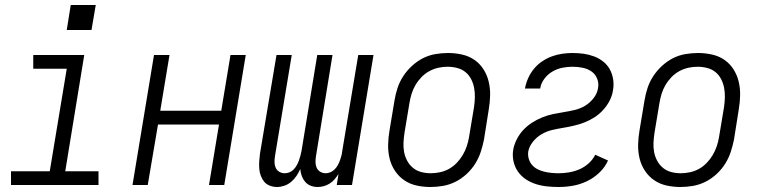

<svg xmlns="http://www.w3.org/2000/svg" viewBox="-20 -740 3040 768"><path d="M24 0V-55H179L247 -465H113V-520H317L241 -55H374V0ZM346 -620H247L263 -720H363Z M510 0 596 -520H658L621 -297H865L902 -520H963L877 0H816L856 -242H612L571 0Z M1088 8Q1073 8 1059 2.5Q1045 -3 1036.5 -13.5Q1028 -24 1023 -37.5Q1018 -51 1017 -66Q1016 -81 1017 -96Q1018 -111 1020 -126L1086 -520H1147L1080 -116Q1078 -104 1078 -92Q1078 -80 1082.5 -69.5Q1087 -59 1097 -53Q1107 -47 1119 -47Q1129 -47 1138.5 -51Q1148 -55 1155 -62.5Q1162 -70 1167 -79Q1172 -88 1175.5 -97.5Q1179 -107 1181.5 -116.5Q1184 -126 1186 -136L1249 -520H1310L1244 -116Q1242 -104 1242 -92Q1242 -80 1246.5 -69.5Q1251 -59 1261 -53Q1271 -47 1283 -47Q1292 -47 1301.5 -51Q1311 -55 1318.5 -62.5Q1326 -70 1331 -79Q1336 -88 1339.5 -97.5Q1343 -107 1345.5 -116.5Q1348 -126 1349 -136L1413 -520H1474L1388 0H1327L1334 -44Q1327 -33 1318.5 -23Q1310 -13 1299 -6Q1288 1 1275.5 4.5Q1263 8 1251 8Q1236 8 1223 3Q1210 -2 1201 -12.5Q1192 -23 1187 -36.5Q1182 -50 1181 -64Q1175 -50 1166 -36.5Q1157 -23 1144.5 -12.5Q1132 -2 1117 3Q1102 8 1088 8Z M1702 8Q1673 8 1646 2Q1619 -4 1597 -19Q1575 -34 1560 -56.5Q1545 -79 1538.5 -105.5Q1532 -132 1532.5 -160.5Q1533 -189 1538 -218L1558 -338Q1562 -363 1570 -387.5Q1578 -412 1592.5 -434.5Q1607 -457 1627.5 -476Q1648 -495 1671.5 -507Q1695 -519 1721 -523.5Q1747 -528 1772 -528Q1800 -528 1827.5 -522Q1855 -516 1877 -501Q1899 -486 1913.5 -463.5Q1928 -441 1934.5 -414.5Q1941 -388 1940.5 -359.5Q1940 -331 1935 -302L1916 -182Q1911 -157 1903 -132.5Q1895 -108 1881 -85.5Q1867 -63 1846.5 -44Q1826 -25 1802 -13Q1778 -1 1752.5 3.5Q1727 8 1702 8ZM1703 -47Q1721 -47 1740 -51Q1759 -55 1776 -64.5Q1793 -74 1807 -88.5Q1821 -103 1831 -120Q1841 -137 1847 -155Q1853 -173 1856 -191L1876 -311Q1879 -331 1879.5 -350.5Q1880 -370 1876.5 -388.5Q1873 -407 1864.5 -423.5Q1856 -440 1842 -451.5Q1828 -463 1809 -468Q1790 -473 1771 -473Q1752 -473 1733.5 -469Q1715 -465 1697.5 -455.5Q1680 -446 1666 -431.5Q1652 -417 1642 -400Q1632 -383 1626.5 -365Q1621 -347 1618 -329L1598 -209Q1595 -189 1594 -169.5Q1593 -150 1596.5 -131.5Q1600 -113 1609 -96.5Q1618 -80 1632 -68.5Q1646 -57 1664.5 -52Q1683 -47 1703 -47Z M2214 8Q2191 8 2167.5 5.5Q2144 3 2122.5 -4Q2101 -11 2082.5 -23.5Q2064 -36 2051.5 -54Q2039 -72 2034 -95Q2029 -118 2033 -142Q2037 -163 2047.5 -183.5Q2058 -204 2073.5 -220.5Q2089 -237 2108.5 -249.5Q2128 -262 2149 -270.5Q2170 -279 2191.5 -283.5Q2213 -288 2235 -291.5Q2257 -295 2278.5 -300Q2300 -305 2319.5 -316.5Q2339 -328 2354 -347Q2369 -366 2372 -387Q2376 -407 2368.5 -425.5Q2361 -444 2345.5 -454.5Q2330 -465 2310.5 -469Q2291 -473 2270 -473Q2250 -473 2229.5 -469Q2209 -465 2190 -454Q2171 -443 2157.5 -425Q2144 -407 2141 -387Q2141 -387 2141 -386.5Q2141 -386 2141 -386H2080Q2080 -386 2080 -386.5Q2080 -387 2080 -387Q2084 -408 2093 -428Q2102 -448 2116 -465Q2130 -482 2148.5 -494.5Q2167 -507 2187.5 -514.5Q2208 -522 2229 -525Q2250 -528 2270 -528Q2293 -528 2314.5 -525Q2336 -522 2356 -514.5Q2376 -507 2392.5 -494Q2409 -481 2419 -463Q2429 -445 2432.5 -423Q2436 -401 2432 -379Q2429 -358 2418.5 -337.5Q2408 -317 2392.5 -300Q2377 -283 2357.5 -270.5Q2338 -258 2317 -250Q2296 -242 2274.5 -237Q2253 -232 2231.5 -228.5Q2210 -225 2188.5 -220Q2167 -215 2147 -203.5Q2127 -192 2112 -173.5Q2097 -155 2093 -134Q2091 -119 2095 -105Q2099 -91 2108 -80.5Q2117 -70 2129.5 -63.5Q2142 -57 2156 -53.5Q2170 -50 2185 -48.5Q2200 -47 2214 -47Q2235 -47 2256 -50.5Q2277 -54 2297 -62.5Q2317 -71 2334 -86Q2351 -101 2361 -121L2412 -98Q2400 -71 2377.5 -49.5Q2355 -28 2327.5 -15Q2300 -2 2271.5 3Q2243 8 2214 8Z M2702 8Q2673 8 2646 2Q2619 -4 2597 -19Q2575 -34 2560 -56.5Q2545 -79 2538.5 -105.5Q2532 -132 2532.5 -160.5Q2533 -189 2538 -218L2558 -338Q2562 -363 2570 -387.5Q2578 -412 2592.5 -434.5Q2607 -457 2627.5 -476Q2648 -495 2671.5 -507Q2695 -519 2721 -523.5Q2747 -528 2772 -528Q2800 -528 2827.5 -522Q2855 -516 2877 -501Q2899 -486 2913.5 -463.5Q2928 -441 2934.5 -414.5Q2941 -388 2940.5 -359.5Q2940 -331 2935 -302L2916 -182Q2911 -157 2903 -132.5Q2895 -108 2881 -85.5Q2867 -63 2846.5 -44Q2826 -25 2802 -13Q2778 -1 2752.5 3.5Q2727 8 2702 8ZM2703 -47Q2721 -47 2740 -51Q2759 -55 2776 -64.5Q2793 -74 2807 -88.5Q2821 -103 2831 -120Q2841 -137 2847 -155Q2853 -173 2856 -191L2876 -311Q2879 -331 2879.5 -350.5Q2880 -370 2876.5 -388.5Q2873 -407 2864.5 -423.5Q2856 -440 2842 -451.5Q2828 -463 2809 -468Q2790 -473 2771 -473Q2752 -473 2733.5 -469Q2715 -465 2697.5 -455.5Q2680 -446 2666 -431.5Q2652 -417 2642 -400Q2632 -383 2626.5 -365Q2621 -347 2618 -329L2598 -209Q2595 -189 2594 -169.5Q2593 -150 2596.5 -131.5Q2600 -113 2609 -96.5Q2618 -80 2632 -68.5Q2646 -57 2664.5 -52Q2683 -47 2703 -47Z"/></svg>

Font: Iosevka SS04 Light
Style: Italic
Weight: 300
Italic angle: -9°
Monospace: yes
Designer: Belleve Invis
Foundry: Belleve Invis
Version: Version 19.0.0; ttfautohint (v1.8.4)